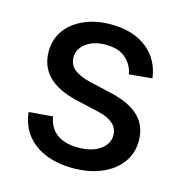

<svg xmlns="http://www.w3.org/2000/svg" viewBox="-87 -619 677 710"><g transform="rotate(15 251.5 -264.0)"><path d="M452.1 -385.3 363.8 -377Q358.9 -411.1 331.5 -436Q304.2 -460.9 254.4 -460.9Q208 -460.9 179 -439.2Q149.9 -417.5 149.9 -385.7Q149.9 -357.4 170.9 -340.1Q191.9 -322.8 232.4 -313L317.4 -293.5Q392.1 -276.4 427.7 -240.7Q463.4 -205.1 463.4 -148.9Q463.4 -100.6 436.5 -64.5Q409.7 -28.3 362.3 -8.3Q314.9 11.7 253.9 11.7Q195.8 11.7 150.4 -6.1Q105 -23.9 76.4 -59.3Q47.9 -94.7 42 -146.5L133.8 -154.3Q140.6 -111.3 170.9 -89.1Q201.2 -66.9 252 -66.9Q305.2 -66.9 336.2 -89.1Q367.2 -111.3 367.2 -143.6Q367.2 -171.4 347.2 -188.7Q327.1 -206.1 290 -214.4L202.6 -234.4Q128.9 -251.5 92.3 -288.6Q55.7 -325.7 55.7 -382.8Q55.7 -428.7 80.8 -463.9Q106 -499 150.9 -518.8Q195.8 -538.6 253.9 -538.6Q310.1 -538.6 352.5 -519.8Q395 -501 420.7 -466.6Q446.3 -432.1 452.1 -385.3Z"/></g></svg>

Font: Inter Cardless Tabular
Style: Regular
Weight: 400
Designer: Rasmus Andersson
Foundry: rsms
Version: Version 4.000;git-4fc901f